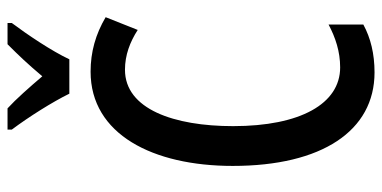

<svg xmlns="http://www.w3.org/2000/svg" viewBox="-266 -714 990 497"><g transform="rotate(-90 228.5 -465.0)"><path d="M235 -780H324C345 -825 388 -889 418 -929V-940H363C332 -909 313 -889 280 -850C251 -884 221 -918 197 -940H142V-929C175 -885 214 -823 235 -780ZM297 -636C335 -636 369 -623 400 -603L433 -686C389 -712 343 -725 292 -725C130 -725 48 -564 48 -357C48 -126 139 10 290 10C338 10 379 0 414 -19V-109C380 -91 344 -79 303 -79C209 -79 151 -182 151 -356C151 -509 195 -636 297 -636Z"/></g></svg>

Font: Noto Sans Lao ExtraCondensed Medium
Style: Regular
Weight: 500
Width: 2
Designer: Monotype Design Team
Foundry: Monotype Imaging Inc.
Version: Version 2.003